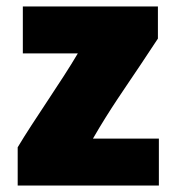

<svg xmlns="http://www.w3.org/2000/svg" viewBox="-20 -564 536 597"><path d="M474 13H35V-106C85 -190 171 -311 222 -398H51V-544H471V-444L416 -361C368 -289 322 -225 269 -133H474Z"/></svg>

Font: Repo Black
Style: Regular
Weight: 900
Designer: Stefan Peev
Foundry: Context Ltd
Version: Version 1.502